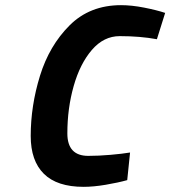

<svg xmlns="http://www.w3.org/2000/svg" viewBox="-20 -712 660 744"><path d="M99 -185Q99 -302 135 -418.5Q171 -535 249.5 -613.5Q328 -692 449 -692Q490 -692 538.5 -682.5Q587 -673 620 -662L588 -560Q523 -572 444 -572Q382 -572 336 -518.5Q290 -465 265.5 -378.5Q241 -292 241 -195Q241 -108 322 -108Q362 -108 408 -112Q454 -116 484 -121L473 -14Q437 -4 389.5 4Q342 12 304 12Q201 12 150 -38.5Q99 -89 99 -185Z"/></svg>

Font: Cairo
Style: Bold Italic
Weight: 700
Italic angle: -13°
Designer: Mohamed Gaber, Accademia di Belle Arti di Urbino and others
Foundry: Kief Type Foundry, Accademia di Belle Arti di Urbino and others
Version: Version 3.011